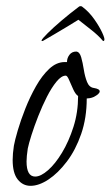

<svg xmlns="http://www.w3.org/2000/svg" viewBox="-20 -583 358 622"><path d="M79 19Q54 19 37.5 -1.5Q21 -22 21 -65Q21 -75 22 -86.5Q23 -98 25 -111Q28 -128 37.5 -160.5Q47 -193 62 -231Q77 -269 96.5 -303.5Q116 -338 139.5 -360Q163 -382 190 -382H197Q197 -395 205 -405.5Q213 -416 227 -416Q238 -415 243 -397.5Q248 -380 251.5 -357.5Q255 -335 262 -317.5Q269 -300 284 -298Q303 -295 303 -287Q303 -279 284 -269Q277 -266 271 -265Q265 -264 261 -264Q261 -201 243 -149Q225 -97 196.5 -59.5Q168 -22 137 -1.5Q106 19 79 19ZM94 -11Q112 -11 135.5 -31.5Q159 -52 181 -88.5Q203 -125 218 -172Q233 -219 233 -272Q225 -277 217.5 -293Q210 -309 204 -323.5Q198 -338 193 -338Q179 -338 163 -318.5Q147 -299 132 -269.5Q117 -240 104 -207Q91 -174 82 -145.5Q73 -117 70 -102Q68 -89 67 -78.5Q66 -68 66 -60Q66 -11 94 -11ZM116 -450Q114 -450 115 -453Q117 -458 134.5 -475.5Q152 -493 179 -516Q206 -539 234 -560Q237 -563 240 -563H242Q245 -563 248 -560Q269 -544 285.5 -520.5Q302 -497 311 -477.5Q320 -458 318 -453Q317 -450 315 -450Q314 -450 313 -451Q299 -468 274 -487.5Q249 -507 234 -519Q220 -510 199 -497.5Q178 -485 157 -472.5Q136 -460 120 -451Q118 -450 116 -450Z"/></svg>

Font: Bilbo
Style: Regular
Weight: 400
Designer: Robert E. Leuschke
Foundry: Robert E. Leuschke
Version: Version 1.100